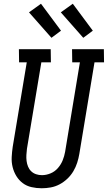

<svg xmlns="http://www.w3.org/2000/svg" viewBox="-20 -998 576 1026"><path d="M203 8Q175 8 148.5 2Q122 -4 101.5 -19.5Q81 -35 67.5 -57Q54 -79 47.5 -105Q41 -131 42.5 -159Q44 -187 48 -214L123 -665H82L81 -735H251L252 -665H201L124 -203Q122 -186 121 -170Q120 -154 122 -138Q124 -122 130 -107.5Q136 -93 147 -82.5Q158 -72 173 -67Q188 -62 204 -62Q227 -62 250 -71.5Q273 -81 289.5 -100Q306 -119 315 -141.5Q324 -164 328 -187L407 -665H366L365 -735H535L536 -665H485L404 -176Q400 -152 392.5 -128.5Q385 -105 372 -83Q359 -61 340 -43Q321 -25 298.5 -13Q276 -1 251.5 3.5Q227 8 203 8ZM425 -796 305 -932 369 -978 476 -834ZM255 -796 135 -932 199 -978 306 -834Z"/></svg>

Font: Iosevka Curly Slab
Style: Italic
Weight: 400
Italic angle: -9°
Monospace: yes
Designer: Belleve Invis
Foundry: Belleve Invis
Version: Version 22.1.2; ttfautohint (v1.8.4)